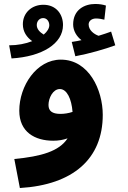

<svg xmlns="http://www.w3.org/2000/svg" viewBox="-20 -716 645 966"><path d="M359 -433C429 -446 508 -469 560 -488L539 -557C520 -550 499 -543 476 -536C453 -544 426 -564 426 -593C426 -610 441 -623 463 -623C479 -623 492 -620 505 -617L513 -688C498 -693 480 -696 459 -696C405 -696 348 -667 348 -593C348 -561 366 -532 390 -514C377 -511 362 -508 341 -505ZM38 -422C191 -431 297 -496 297 -590C297 -643 264 -692 198 -692C139 -692 95 -651 95 -594C95 -556 115 -528 142 -509C109 -496 69 -488 26 -488ZM165 -590C165 -610 179 -625 197 -625C217 -625 228 -607 228 -589C228 -574 218 -557 200 -542C180 -554 165 -570 165 -590ZM80 230C349 214 497 82 497 -138C497 -264 427 -416 286 -416C164 -416 77 -284 77 -159C77 -52 155 -8 248 -8C274 -8 298 -12 320 -20C278 45 188 71 52 84ZM224 -188C224 -222 246 -268 281 -268C317 -268 340 -218 345 -153C324 -146 303 -143 284 -143C242 -143 224 -158 224 -188Z"/></svg>

Font: Noto Sans Arabic UI XBd
Style: Regular
Weight: 800
Designer: Monotype Design Team, Nadine Chahine and Nizar Qandah
Foundry: Monotype Imaging Inc.
Version: Version 2.010